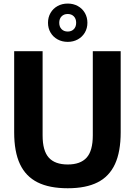

<svg xmlns="http://www.w3.org/2000/svg" viewBox="-20 -1020 737 1050"><path d="M57.5 -296.5V-740H213V-279.5Q213 -195.5 246.8 -158Q280.5 -120.5 350.5 -120.5Q420 -120.5 453.8 -158Q487.5 -195.5 487.5 -279.5V-740H640V-296.5Q640 -190 608.8 -122.5Q577.5 -55 513.8 -22.8Q450 9.5 350.5 9.5Q250 9.5 185.5 -22.8Q121 -55 89.2 -122.5Q57.5 -190 57.5 -296.5ZM242.5 -895.5Q242.5 -925.5 256.5 -949.5Q270.5 -973.5 295 -987Q319.5 -1000.5 350.5 -1000.5Q381 -1000.5 405.5 -987Q430 -973.5 444 -949.5Q458 -925.5 458 -895.5Q458 -865.5 444 -841.8Q430 -818 405.5 -804.5Q381 -791 350.5 -791Q319.5 -791 295 -804.5Q270.5 -818 256.5 -841.8Q242.5 -865.5 242.5 -895.5ZM396.5 -895.5Q396.5 -917.5 383.8 -930.5Q371 -943.5 350.5 -943.5Q329.5 -943.5 316.8 -930.5Q304 -917.5 304 -895.5Q304 -873.5 316.8 -860.5Q329.5 -847.5 350.5 -847.5Q371 -847.5 383.8 -860.5Q396.5 -873.5 396.5 -895.5Z"/></svg>

Font: Encode Sans Semi Condensed
Style: Bold
Weight: 700
Width: 4
Designer: Multiple Designers
Foundry: Impallari Type
Version: Version 2.000